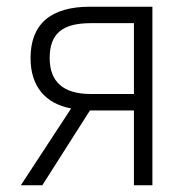

<svg xmlns="http://www.w3.org/2000/svg" viewBox="-20 -552 570 572"><path d="M42 0H106L248 -223H379V0H434V-532H248C133 -532 71 -482 71 -379C71 -295 115 -243 192 -229ZM250 -272C170 -272 128 -307 128 -379C128 -453 167 -483 251 -483H379V-272Z"/></svg>

Font: Noto Sans Mono Condensed Light
Style: Regular
Weight: 300
Width: 3
Designer: Monotype Design Team
Foundry: Monotype Imaging Inc.
Version: Version 2.014